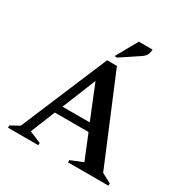

<svg xmlns="http://www.w3.org/2000/svg" viewBox="-192 -1023 1147 1183"><g transform="rotate(30 382.0 -431.0)"><path d="M25 0V-16L87 -50L346 -665H416L672 -52L740 -16V0H452V-16L539 -51L468 -225H228L158 -51L241 -16V0ZM251 -280H445L348 -519ZM373 -710 458 -862H556Q556 -845 549 -828Q542 -811 519 -795L391 -710Z"/></g></svg>

Font: Spectral SC SemiBold
Style: Regular
Weight: 600
Designer: Jean-Baptiste Levee
Foundry: Production Type
Version: Version 2.001